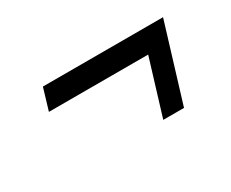

<svg xmlns="http://www.w3.org/2000/svg" viewBox="-56 -553 712 593"><g transform="rotate(-30 300.0 -256.5)"><path d="M121 -393.5H549.5L465.5 -118.5H391.5L452 -316.5H98Z"/></g></svg>

Font: Newsreader Caption Medium
Style: Italic
Weight: 500
Italic angle: -17°
Designer: Hugues Gentile
Foundry: Production Type
Version: Version 1.001